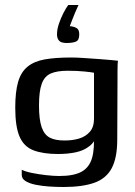

<svg xmlns="http://www.w3.org/2000/svg" viewBox="-20 -632 541 768"><path d="M234 116Q205 116 176 114Q147 112 122.5 107Q98 102 82.5 92.5Q67 83 67 68Q67 64 67 57Q67 50 67 47Q80 54 106.5 59.5Q133 65 163.5 68.5Q194 72 217 72Q275 72 306 55Q337 38 348 0.5Q359 -37 355 -99H371Q361 -66 338.5 -48Q316 -30 284 -23Q252 -16 212 -16Q153 -16 114.5 -30.5Q76 -45 58.5 -85Q41 -125 41 -201Q41 -265 52.5 -304.5Q64 -344 90.5 -365.5Q117 -387 159.5 -394.5Q202 -402 265 -402Q286 -402 315 -400Q344 -398 372.5 -396Q401 -394 422.5 -392Q444 -390 452 -389Q451 -386 450.5 -373Q450 -360 450 -343.5Q450 -327 450 -311L449 -74Q449 -1 427 40.5Q405 82 357.5 99Q310 116 234 116ZM238 -70Q271 -70 297 -78Q323 -86 339.5 -105Q356 -124 356 -157V-341Q347 -343 318 -346Q289 -349 251 -349Q208 -349 183 -338Q158 -327 147 -297Q136 -267 136 -210Q136 -154 146.5 -123.5Q157 -93 179 -81.5Q201 -70 238 -70ZM246 -460Q236 -460 227.5 -462.5Q219 -465 213.5 -473Q208 -481 208 -495Q208 -514 215.5 -536.5Q223 -559 233.5 -579.5Q244 -600 253 -612H294Q286 -595 280 -580.5Q274 -566 269 -553Q264 -540 259 -527Q262 -527 264.5 -527Q267 -527 269 -526Q278 -525 287.5 -519Q297 -513 297 -494Q297 -471 283.5 -465.5Q270 -460 246 -460Z"/></svg>

Font: Genos Thin Medium
Style: Regular
Weight: 500
Version: Version 1.010